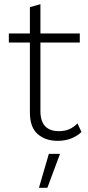

<svg xmlns="http://www.w3.org/2000/svg" viewBox="-20 -659 417 912"><path d="M359 -500V-457H172V-132Q172 -36 260 -36Q288 -36 309.5 -45.5Q331 -55 348 -73L367 -32Q347 -13 318.5 -1.5Q290 10 254 10Q195 10 158.5 -22.5Q122 -55 122 -125V-457H22V-500H122V-625L172 -639V-500ZM265 72 205 233H165L212 72Z"/></svg>

Font: Work Sans Light
Style: Regular
Weight: 300
Designer: Wei Huang
Foundry: Wei Huang
Version: Version 2.012; ttfautohint (v1.8.3)